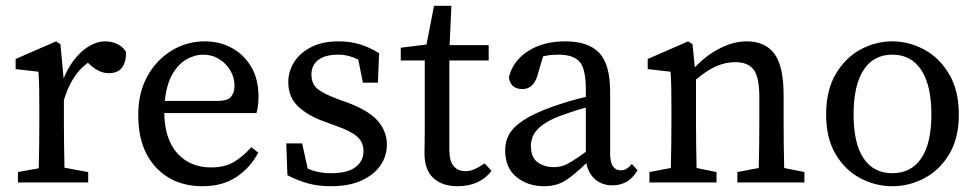

<svg xmlns="http://www.w3.org/2000/svg" viewBox="-20 -631 3381 664"><path d="M42 0V-36L114 -49Q115 -87 115.5 -131.5Q116 -176 116 -210V-258Q116 -299 115.5 -326Q115 -353 113 -383L34 -392V-427L174 -488L189 -478L200 -360Q225 -420 264.5 -454Q304 -488 344 -488Q367 -488 387 -478Q407 -468 416 -451Q416 -378 357 -378Q340 -378 325 -384.5Q310 -391 296 -403L284 -414Q254 -392 234 -360Q214 -328 201 -285V-210Q201 -177 201.5 -133Q202 -89 203 -51L285 -36V0Z M682 -442Q654 -442 625.5 -426Q597 -410 576.5 -375Q556 -340 550 -282H732Q768 -282 779.5 -297Q791 -312 791 -334Q791 -363 776.5 -387.5Q762 -412 737.5 -427Q713 -442 682 -442ZM681 13Q580 13 519 -52.5Q458 -118 458 -233Q458 -310 489.5 -367Q521 -424 573.5 -456Q626 -488 688 -488Q740 -488 782 -465Q824 -442 849 -399.5Q874 -357 874 -296Q874 -279 872 -264.5Q870 -250 867 -240H548Q550 -148 594 -100Q638 -52 710 -52Q758 -52 790 -71.5Q822 -91 849 -122L873 -103Q845 -50 797 -18.5Q749 13 681 13Z M1123 13Q1081 13 1046 3.5Q1011 -6 974 -25L970 -135H1025L1044 -48Q1079 -32 1125 -32Q1182 -32 1209.5 -53Q1237 -74 1237 -108Q1237 -140 1214 -159.5Q1191 -179 1144 -195L1098 -212Q1043 -232 1010 -264Q977 -296 977 -347Q977 -384 997 -416Q1017 -448 1056 -468Q1095 -488 1151 -488Q1192 -488 1225.5 -477.5Q1259 -467 1291 -447L1287 -345H1235L1219 -425Q1185 -442 1150 -442Q1104 -442 1080.5 -423.5Q1057 -405 1057 -374Q1057 -341 1077.5 -324Q1098 -307 1149 -288L1180 -277Q1255 -249 1286.5 -213Q1318 -177 1318 -130Q1318 -92 1296 -59.5Q1274 -27 1231 -7Q1188 13 1123 13Z M1562 13Q1510 13 1479 -15Q1448 -43 1448 -101Q1448 -120 1448.5 -138.5Q1449 -157 1449 -186V-422H1366V-466L1455 -477L1481 -611H1541L1535 -475H1670V-422H1534V-112Q1534 -74 1549 -56.5Q1564 -39 1589 -39Q1606 -39 1621.5 -46Q1637 -53 1656 -66L1680 -40Q1639 13 1562 13Z M2098 10Q2062 10 2038 -11Q2014 -32 2008 -67Q1967 -27 1936 -7Q1905 13 1861 13Q1806 13 1766.5 -18.5Q1727 -50 1727 -112Q1727 -141 1740.5 -166Q1754 -191 1790 -215Q1826 -239 1893 -263Q1916 -271 1946 -280Q1976 -289 2006 -296V-321Q2006 -394 1984 -418Q1962 -442 1912 -442Q1901 -442 1887.5 -441Q1874 -440 1858 -436L1839 -371Q1825 -323 1787 -323Q1745 -323 1740 -364Q1754 -421 1806.5 -454.5Q1859 -488 1935 -488Q2014 -488 2052 -448.5Q2090 -409 2090 -314V-101Q2090 -69 2100 -55.5Q2110 -42 2126 -42Q2139 -42 2148 -48Q2157 -54 2165 -64L2185 -42Q2167 -13 2145.5 -1.5Q2124 10 2098 10ZM1816 -127Q1816 -87 1839 -70Q1862 -53 1896 -53Q1911 -53 1924.5 -57Q1938 -61 1957 -72.5Q1976 -84 2006 -106V-259Q1980 -252 1955 -243.5Q1930 -235 1914 -229Q1871 -212 1850 -194Q1829 -176 1822.5 -159Q1816 -142 1816 -127Z M2226 0V-36L2300 -50Q2301 -88 2301.5 -132Q2302 -176 2302 -210V-258Q2302 -299 2301.5 -326Q2301 -353 2299 -383L2220 -392V-427L2360 -488L2375 -478L2383 -398Q2420 -438 2468 -463Q2516 -488 2562 -488Q2627 -488 2658.5 -444.5Q2690 -401 2690 -303V-210Q2690 -176 2690.5 -132Q2691 -88 2692 -50L2762 -36V0H2530V-36L2604 -50Q2605 -87 2605.5 -131.5Q2606 -176 2606 -210V-295Q2606 -364 2586.5 -390Q2567 -416 2523 -416Q2489 -416 2457 -402Q2425 -388 2387 -356V-210Q2387 -177 2387.5 -132.5Q2388 -88 2389 -50L2458 -36V0Z M3066 13Q3008 13 2955.5 -14.5Q2903 -42 2870 -97.5Q2837 -153 2837 -235Q2837 -318 2870 -374.5Q2903 -431 2955.5 -459.5Q3008 -488 3066 -488Q3124 -488 3176.5 -459.5Q3229 -431 3262.5 -374.5Q3296 -318 3296 -235Q3296 -153 3262.5 -97.5Q3229 -42 3176.5 -14.5Q3124 13 3066 13ZM3066 -32Q3131 -32 3166 -83.5Q3201 -135 3201 -235Q3201 -336 3166 -389Q3131 -442 3066 -442Q3001 -442 2966.5 -389Q2932 -336 2932 -235Q2932 -135 2966.5 -83.5Q3001 -32 3066 -32Z"/></svg>

Font: Source Serif Pro
Style: Regular
Weight: 400
Designer: Frank Grießhammer
Foundry: Adobe Systems Incorporated
Version: Version 3.001;hotconv 1.0.111;makeotfexe 2.5.65597